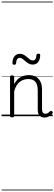

<svg xmlns="http://www.w3.org/2000/svg" viewBox="-20 -1468 686 2426"><path d="M542 17Q522 17 506 10.5Q490 4 479 -8Q468 -20 462.5 -38.5Q457 -57 457 -82V-326Q457 -371 445 -403Q433 -435 406.5 -452Q380 -469 337 -469Q309 -469 282 -461Q255 -453 231.5 -435.5Q208 -418 189.5 -388Q171 -358 159 -314V-4Q159 6 152.5 10.5Q146 15 132 15Q119 15 113 10.5Q107 6 107 -4V-496Q107 -506 113 -510.5Q119 -515 132 -515Q146 -515 152.5 -510.5Q159 -506 159 -496V-405Q176 -437 197 -459Q218 -481 242.5 -494Q267 -507 292.5 -513Q318 -519 344 -519Q392 -519 429.5 -500Q467 -481 489 -440.5Q511 -400 511 -334V-94Q511 -74 515 -60Q519 -46 528.5 -38.5Q538 -31 553 -31Q563 -31 573 -34Q583 -37 593 -44.5Q603 -52 613 -62Q619 -68 625.5 -67.5Q632 -67 639 -60Q645 -54 646 -47.5Q647 -41 642 -34Q631 -19 614.5 -7Q598 5 580 11Q562 17 542 17ZM159 -650Q137 -650 137 -671Q138 -728 164 -758Q190 -788 230 -788Q260 -788 282 -775Q304 -762 322 -746Q340 -730 357.5 -717Q375 -704 395 -704Q416 -704 427.5 -721Q439 -738 440 -771Q443 -790 464 -790Q478 -790 483 -785Q488 -780 488 -768Q486 -715 462 -683.5Q438 -652 393 -652Q364 -652 342 -665Q320 -678 301.5 -694.5Q283 -711 265.5 -724Q248 -737 228 -737Q209 -737 197 -720Q185 -703 183 -669Q182 -659 177 -654.5Q172 -650 159 -650ZM0 928H646V938H0ZM0 -20H646V0H0ZM0 -505H646V-500H0ZM0 -1448H646V-1438H0Z"/></svg>

Font: Playwrite ID Guides
Style: Regular
Weight: 400
Designer: Veronika Burian, José Scaglione
Foundry: TypeTogether
Version: Version 1.003